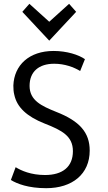

<svg xmlns="http://www.w3.org/2000/svg" viewBox="-20 -972 566 1006"><path d="M134 -952 97 -910 238 -759 379 -910 342 -952 238 -858ZM450 -183C450 -278 397 -338 274 -386C197 -417 135 -446 135 -522C135 -597 184 -638 264 -638C319 -638 367 -620 400 -600L425 -662C392 -685 330 -705 261 -705C133 -705 54 -631 50 -524C50 -507 51 -490 55 -475C69 -410 120 -362 213 -325C305 -289 362 -259 362 -180C362 -98 308 -55 216 -55C142 -55 91 -78 62 -96C54 -73 45 -52 37 -29C69 -9 129 14 222 14C359 14 450 -60 450 -183Z"/></svg>

Font: Repo
Style: Regular
Weight: 400
Designer: Stefan Peev
Foundry: Context Ltd
Version: Version 0.000